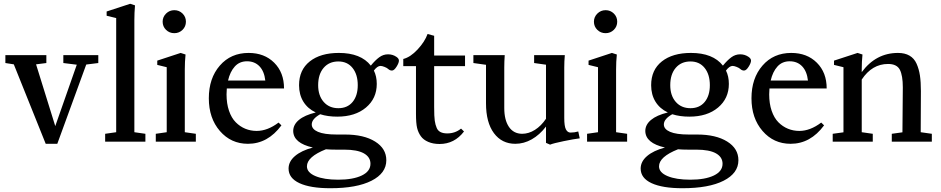

<svg xmlns="http://www.w3.org/2000/svg" viewBox="-20 -746 4955 1011"><path d="M220.7 11.2 52.7 -407.2 8.3 -414.1V-455.6H224.1V-414.1L169.9 -407.2L271 -82L384.3 -405.3L313.5 -414.1V-455.6H497.6V-414.1L434.1 -406.2L281.7 11.2Z M533.7 0V-41.5L591.8 -49.8V-650.9L541.5 -663.1V-685.5L665.5 -726.1L690.9 -717.8Q687.5 -678.7 687.5 -640.6V-49.8L745.6 -41.5V0Z M897.9 -571.3Q872.1 -571.3 854.2 -588.9Q836.4 -606.4 836.4 -631.8Q836.4 -656.7 854.5 -674.6Q872.6 -692.4 897.9 -692.4Q923.3 -692.4 941.2 -674.8Q959 -657.2 959 -631.8Q959 -606.4 941.2 -588.9Q923.3 -571.3 897.9 -571.3ZM800.3 0V-41.5L857.9 -49.8V-392.1L808.1 -404.3V-426.8L931.2 -467.3L957 -459Q953.1 -421.4 953.1 -380.9V-49.8L1011.2 -41.5V0Z M1285.6 11.2Q1196.3 11.2 1137.9 -56.2Q1079.6 -123.5 1079.6 -228.5Q1079.6 -334 1137.5 -400.6Q1195.3 -467.3 1289.1 -467.3Q1372.1 -467.3 1423.8 -415.8Q1475.6 -364.3 1475.6 -280.3H1174.3Q1172.9 -264.6 1172.9 -249Q1172.9 -200.7 1185.8 -162.8Q1198.7 -125 1221.2 -102.3Q1243.7 -79.6 1271.7 -68.1Q1299.8 -56.6 1331.5 -56.6Q1388.7 -56.6 1446.8 -100.6L1461.9 -85.9Q1390.1 11.2 1285.6 11.2ZM1280.8 -423.3Q1241.2 -423.3 1216.3 -395.8Q1191.4 -368.2 1180.7 -321.8H1377Q1371.6 -370.6 1346.2 -397Q1320.8 -423.3 1280.8 -423.3Z M1755.9 -131.8Q1705.6 -131.8 1666 -144.5Q1621.6 -119.6 1621.6 -90.8Q1621.6 -65.9 1654.3 -51.8Q1687 -37.6 1753.4 -37.6H1796.9Q1896 -37.6 1955.1 -0.7Q2014.2 36.1 2014.2 97.7Q2014.2 166 1936.3 205.6Q1858.4 245.1 1719.7 245.1Q1614.3 245.1 1556.9 218.5Q1499.5 191.9 1499.5 141.6Q1499.5 104.5 1533.2 75.7Q1566.9 46.9 1627.4 30.8Q1524.9 7.8 1523.9 -56.2Q1523.9 -89.4 1554 -114.5Q1584 -139.6 1642.6 -153.8Q1600.1 -173.8 1577.4 -210.7Q1554.7 -247.6 1554.7 -297.4Q1554.7 -377.9 1611.1 -422.6Q1667.5 -467.3 1764.2 -467.3Q1880.4 -467.3 1932.6 -400.4Q1955.6 -428.7 1976.8 -444.3Q1998 -460 2023.4 -460Q2048.3 -460 2067.9 -446.3Q2080.6 -437.5 2080.6 -426.8Q2080.6 -414.6 2067.9 -394.5Q2055.2 -374.5 2043.9 -374.5Q2032.7 -374.5 2023.4 -383.3Q2017.6 -388.7 2004.6 -393.8Q1991.7 -398.9 1983.4 -398.9Q1967.3 -398.9 1948.7 -374.5Q1963.9 -344.2 1963.9 -304.2Q1963.9 -227.5 1907 -179.7Q1850.1 -131.8 1755.9 -131.8ZM1761.7 -176.3Q1809.6 -176.3 1836.7 -209.2Q1863.8 -242.2 1863.8 -297.4Q1863.8 -354 1836.4 -388.2Q1809.1 -422.4 1761.7 -422.4Q1712.9 -422.4 1684.1 -388.7Q1655.3 -355 1655.3 -297.4Q1655.3 -242.7 1684.3 -209.5Q1713.4 -176.3 1761.7 -176.3ZM1596.2 129.9Q1596.2 162.6 1641.4 181.4Q1686.5 200.2 1760.7 200.2Q1838.9 200.2 1884.8 178.2Q1930.7 156.2 1930.7 116.2Q1930.7 81.1 1896 61.5Q1861.3 42 1792.5 42H1749.5Q1717.8 42 1696.3 40Q1596.2 79.6 1596.2 129.9Z M2294.4 12.2Q2260.7 12.2 2235.1 1.2Q2209.5 -9.8 2196.3 -28.3Q2182.1 -47.9 2176.3 -72.3Q2170.4 -96.7 2170.4 -147.5V-397.9H2103.5V-435.5Q2141.1 -444.8 2179 -485.6Q2216.8 -526.4 2231.4 -566.9L2266.1 -557.6V-453.6H2428.7V-397.9H2266.1V-182.6Q2266.1 -131.8 2269.3 -110.1Q2272.5 -88.4 2279.8 -71.8Q2292 -43.5 2335 -43.5Q2376.5 -43.5 2407.7 -68.8L2423.3 -53.7Q2373 12.2 2294.4 12.2Z M2693.4 11.2Q2622.6 11.2 2580.8 -44.9Q2539.1 -101.1 2539.1 -202.1V-404.8L2472.7 -414.1V-455.6H2637.7Q2635.3 -421.4 2635.3 -390.6V-177.2Q2635.3 -114.3 2659.7 -78.1Q2684.1 -42 2729 -41.5Q2764.2 -41.5 2796.9 -62.3Q2829.6 -83 2855 -120.6V-405.3L2792.5 -414.1V-455.6H2954.1Q2951.2 -422.9 2951.2 -390.6V-125Q2951.2 -81.1 2960 -64.5Q2968.8 -47.9 2983.9 -47.9Q3004.9 -47.9 3024.9 -53.7L3032.7 -17.6Q3001 -13.7 2947.8 -2.7Q2894.5 8.3 2876.5 15.6L2855 6.3V-79.6Q2821.3 -35.6 2779.8 -12.2Q2738.3 11.2 2693.4 11.2Z M3168.9 -571.3Q3143.1 -571.3 3125.2 -588.9Q3107.4 -606.4 3107.4 -631.8Q3107.4 -656.7 3125.5 -674.6Q3143.6 -692.4 3168.9 -692.4Q3194.3 -692.4 3212.2 -674.8Q3230 -657.2 3230 -631.8Q3230 -606.4 3212.2 -588.9Q3194.3 -571.3 3168.9 -571.3ZM3071.3 0V-41.5L3128.9 -49.8V-392.1L3079.1 -404.3V-426.8L3202.1 -467.3L3228 -459Q3224.1 -421.4 3224.1 -380.9V-49.8L3282.2 -41.5V0Z M3609.9 -131.8Q3559.6 -131.8 3520 -144.5Q3475.6 -119.6 3475.6 -90.8Q3475.6 -65.9 3508.3 -51.8Q3541 -37.6 3607.4 -37.6H3650.9Q3750 -37.6 3809.1 -0.7Q3868.2 36.1 3868.2 97.7Q3868.2 166 3790.3 205.6Q3712.4 245.1 3573.7 245.1Q3468.3 245.1 3410.9 218.5Q3353.5 191.9 3353.5 141.6Q3353.5 104.5 3387.2 75.7Q3420.9 46.9 3481.4 30.8Q3378.9 7.8 3377.9 -56.2Q3377.9 -89.4 3408 -114.5Q3438 -139.6 3496.6 -153.8Q3454.1 -173.8 3431.4 -210.7Q3408.7 -247.6 3408.7 -297.4Q3408.7 -377.9 3465.1 -422.6Q3521.5 -467.3 3618.2 -467.3Q3734.4 -467.3 3786.6 -400.4Q3809.6 -428.7 3830.8 -444.3Q3852.1 -460 3877.4 -460Q3902.3 -460 3921.9 -446.3Q3934.6 -437.5 3934.6 -426.8Q3934.6 -414.6 3921.9 -394.5Q3909.2 -374.5 3897.9 -374.5Q3886.7 -374.5 3877.4 -383.3Q3871.6 -388.7 3858.6 -393.8Q3845.7 -398.9 3837.4 -398.9Q3821.3 -398.9 3802.7 -374.5Q3817.9 -344.2 3817.9 -304.2Q3817.9 -227.5 3761 -179.7Q3704.1 -131.8 3609.9 -131.8ZM3615.7 -176.3Q3663.6 -176.3 3690.7 -209.2Q3717.8 -242.2 3717.8 -297.4Q3717.8 -354 3690.4 -388.2Q3663.1 -422.4 3615.7 -422.4Q3566.9 -422.4 3538.1 -388.7Q3509.3 -355 3509.3 -297.4Q3509.3 -242.7 3538.3 -209.5Q3567.4 -176.3 3615.7 -176.3ZM3450.2 129.9Q3450.2 162.6 3495.4 181.4Q3540.5 200.2 3614.7 200.2Q3692.9 200.2 3738.8 178.2Q3784.7 156.2 3784.7 116.2Q3784.7 81.1 3750 61.5Q3715.3 42 3646.5 42H3603.5Q3571.8 42 3550.3 40Q3450.2 79.6 3450.2 129.9Z M4143.1 11.2Q4053.7 11.2 3995.4 -56.2Q3937 -123.5 3937 -228.5Q3937 -334 3994.9 -400.6Q4052.7 -467.3 4146.5 -467.3Q4229.5 -467.3 4281.2 -415.8Q4333 -364.3 4333 -280.3H4031.7Q4030.3 -264.6 4030.3 -249Q4030.3 -200.7 4043.2 -162.8Q4056.2 -125 4078.6 -102.3Q4101.1 -79.6 4129.2 -68.1Q4157.2 -56.6 4189 -56.6Q4246.1 -56.6 4304.2 -100.6L4319.3 -85.9Q4247.6 11.2 4143.1 11.2ZM4138.2 -423.3Q4098.6 -423.3 4073.7 -395.8Q4048.8 -368.2 4038.1 -321.8H4234.4Q4229 -370.6 4203.6 -397Q4178.2 -423.3 4138.2 -423.3Z M4364.7 0V-41.5L4421.4 -49.3V-392.1L4371.6 -404.3V-426.8L4495.6 -467.3L4521.5 -459Q4517.6 -421.4 4517.6 -380.9V-366.2Q4592.3 -467.3 4708.5 -467.3Q4744.6 -467.3 4769 -453.1Q4793.5 -439 4806.2 -410.9Q4818.8 -382.8 4824 -348.6Q4829.1 -314.5 4829.1 -266.6Q4829.1 -121.1 4828.1 -49.8L4886.7 -41.5V0H4675.8V-41.5L4731.9 -49.3Q4733.9 -204.6 4733.9 -286.1Q4733.9 -348.1 4718.3 -378.7Q4702.6 -409.2 4656.2 -409.2Q4571.8 -409.2 4517.6 -327.1V-49.8L4575.7 -41.5V0Z"/></svg>

Font: Elstob 6pt Medium
Style: Regular
Weight: 500
Designer: Peter S. Baker
Version: Version 1.015